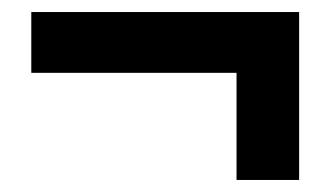

<svg xmlns="http://www.w3.org/2000/svg" viewBox="-20 -389 550 319"><path d="M373 -90V-268H32V-369H477V-90Z"/></svg>

Font: Narnoor ExtraBold
Style: Regular
Weight: 800
Designer: S. Sridhar Murthy
Foundry: SIL International
Version: Version 3.000